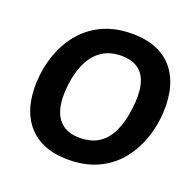

<svg xmlns="http://www.w3.org/2000/svg" viewBox="-127 -846 1011 991"><g transform="rotate(20 379.0 -351.0)"><path d="M347 11Q263 11 204 -16.5Q145 -44 110 -93.5Q75 -143 63 -209Q51 -275 60 -351Q69 -427 97.5 -493Q126 -559 173.5 -608.5Q221 -658 286.5 -685.5Q352 -713 436 -713Q520 -713 579 -685.5Q638 -658 672.5 -608.5Q707 -559 719 -493Q731 -427 722 -351Q713 -275 684.5 -209Q656 -143 609 -93.5Q562 -44 496.5 -16.5Q431 11 347 11ZM363 -115Q424 -115 466 -141.5Q508 -168 533.5 -221Q559 -274 568 -351Q578 -429 565.5 -481.5Q553 -534 517.5 -560.5Q482 -587 421 -587Q364 -587 321 -560.5Q278 -534 251 -481.5Q224 -429 214 -351Q205 -274 219 -221Q233 -168 269.5 -141.5Q306 -115 363 -115Z"/></g></svg>

Font: Inclusive Sans
Style: Bold Italic
Weight: 700
Italic angle: -7°
Designer: Olivia King
Foundry: Olivia King
Version: Version 2.004